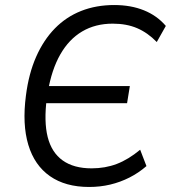

<svg xmlns="http://www.w3.org/2000/svg" viewBox="-20 -734 679 763"><path d="M334 9Q240 9 178.5 -34Q117 -77 92.5 -158.5Q68 -240 83 -354Q94 -441 123.5 -508Q153 -575 198 -621Q243 -667 302.5 -690.5Q362 -714 434 -714Q500 -714 552 -693Q604 -672 639 -631L603 -567Q567 -604 525 -622Q483 -640 428 -640Q359 -640 306.5 -609Q254 -578 219.5 -517.5Q185 -457 170 -368L152 -392H496L485 -324H142L166 -344Q154 -251 169.5 -189.5Q185 -128 229 -96.5Q273 -65 344 -65Q398 -65 444 -82.5Q490 -100 537 -139L562 -74Q531 -47 494.5 -28.5Q458 -10 418 -0.5Q378 9 334 9Z"/></svg>

Font: Nunito Sans 10pt SemiCondensed
Style: Italic
Weight: 400
Width: 4
Italic angle: -9°
Designer: Vernon Adams
Foundry: Vernon Adams
Version: Version 3.101;gftools[0.9.27]